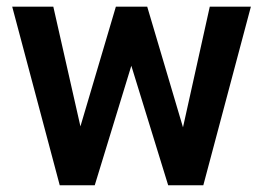

<svg xmlns="http://www.w3.org/2000/svg" viewBox="-20 -548 780 568"><path d="M322.8 -528.3H402.3L380.9 -394L260.3 0H190.4L203.1 -124ZM229.5 -123 235.8 0H156.7L16.1 -528.3H137.7ZM600.6 -528.3H722.2L581.5 0H502.4L511.7 -127.9ZM534.2 -127.9 547.9 0H477.5L356 -394L335 -528.3H415.5Z"/></svg>

Font: Heebo SemiBold
Style: Regular
Weight: 600
Designer: Oded Ezer
Foundry: Ezer Type House
Version: Version 3.100